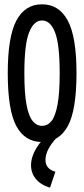

<svg xmlns="http://www.w3.org/2000/svg" viewBox="-20 -648 390 891"><path d="M175 11Q96 11 56 -62.5Q16 -136 16 -309Q16 -477 56 -552.5Q96 -628 175 -628Q254 -628 294.5 -552.5Q335 -477 335 -309Q335 -136 294.5 -62.5Q254 11 175 11ZM175 -64Q201 -64 219 -86.5Q237 -109 247 -162.5Q257 -216 257 -309Q257 -442 235.5 -497.5Q214 -553 175 -553Q137 -553 115 -497.5Q93 -442 93 -309Q93 -216 103 -162.5Q113 -109 131.5 -86.5Q150 -64 175 -64ZM237 149 212 223Q169 210 146.5 182.5Q124 155 124 119Q124 81 148 40.5Q172 0 216 -35L245 -11Q191 46 191 94Q191 136 237 149Z"/></svg>

Font: Inconsolata ExtraCondensed SemiBold
Style: Regular
Weight: 600
Width: 2
Monospace: yes
Designer: Raph Levien, Cyreal, Brenton Simpson
Foundry: Raph Levien, Cyreal, Google
Version: Version 3.001; ttfautohint (v1.8.2.53-6de2)